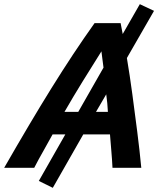

<svg xmlns="http://www.w3.org/2000/svg" viewBox="-60 -804 784 920"><path d="M193 96 126 63 253 -160H192Q171 -121 148 -81Q125 -41 104 0H-40Q22 -108 78 -202.5Q134 -297 186.5 -381.5Q239 -466 290 -543Q341 -620 393 -693H518L528 -641L610 -784L678 -752L548 -526Q562 -443 574 -353.5Q586 -264 597.5 -174Q609 -84 617 0H479Q477 -41 473.5 -80.5Q470 -120 467 -160H339ZM400 -268H457Q456 -289 454 -310Q452 -331 449 -352ZM249 -268H315L436 -480Q434 -499 431 -518.5Q428 -538 426 -558Q380 -485 335.5 -413Q291 -341 249 -268Z"/></svg>

Font: Ubuntu Sans
Style: Bold Italic
Weight: 700
Italic angle: -13.5°
Designer: Dalton Maag Ltd
Foundry: Dalton Maag Ltd
Version: Version 1.006